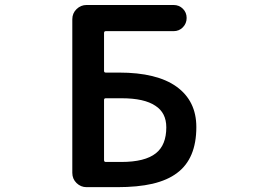

<svg xmlns="http://www.w3.org/2000/svg" viewBox="-20 -775 1040 774"><path d="M329.1 -20.5Q305.7 -20.5 288.6 -37.1Q271.5 -53.7 271.5 -78.1V-697.3Q271.5 -721.7 288.6 -738.3Q305.7 -754.9 329.1 -754.9H679.7Q702.1 -754.9 717.3 -739.7Q732.4 -724.6 732.4 -702.6Q732.4 -680.7 717.3 -665Q702.1 -649.4 679.7 -649.4H406.2Q399.4 -649.4 399.4 -641.6V-489.3Q399.4 -482.4 406.2 -482.4H460Q612.3 -482.4 691.4 -425.8Q771.5 -368.2 771.5 -262.7Q771.5 -135.7 694.3 -78.1Q656.2 -48.8 594.7 -34.2Q535.2 -20.5 452.1 -20.5ZM468.8 -122.1Q564.5 -122.1 608.4 -157.2Q650.4 -190.4 650.4 -261.7Q650.4 -320.3 606.4 -348.6Q561.5 -378.9 470.7 -378.9H406.2Q399.4 -378.9 399.4 -372.1V-129.9Q399.4 -122.1 406.2 -122.1Z"/></svg>

Font: Rounded Mgen+ 2m medium
Style: Regular
Weight: 500
Designer: [Source Han Sans]
Ryoko NISHIZUKA  (kana & ideographs); Paul D. Hunt (Latin, Greek & Cyrillic); Wenlong ZHANG  (bopomofo
Version: Version 1.059.20150602